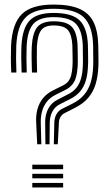

<svg xmlns="http://www.w3.org/2000/svg" viewBox="-20 -829 484 849"><path d="M218 -191 220.2 -288Q220.8 -308.2 229.8 -324.1Q238.8 -340 255 -348L299.5 -370.2Q332 -386.5 351.8 -409.8Q371.5 -433 381 -464.4Q390.5 -495.8 392 -535.8Q392.5 -545 392.5 -555.9Q392.5 -566.8 392.2 -583.9Q392 -601 391.8 -628.5Q389.2 -715.2 350 -752.8Q310.8 -790.2 217 -790.2Q131.2 -790.2 93.8 -752.4Q56.2 -714.5 52 -627.2Q51 -603.8 51.1 -571.2Q51.2 -538.8 52.5 -508.2H29.8Q28.2 -538.8 28.1 -571.5Q28 -604.2 29 -628.5Q34 -724.8 76.9 -766.8Q119.8 -808.8 217 -808.8Q287.2 -808.8 330.1 -790.5Q373 -772.2 393 -732.6Q413 -693 414.5 -628.5Q415 -601 415.2 -583.9Q415.5 -566.8 415.5 -555.9Q415.5 -545 415 -535.8Q413.2 -491.2 402.6 -456.5Q392 -421.8 369.6 -395.8Q347.2 -369.8 310.2 -351.5L266 -329Q254.8 -323.5 248 -312.5Q241.2 -301.5 240.5 -288L235.5 -191ZM144.5 -191 140 -288Q138.2 -318.2 145.4 -345.4Q152.5 -372.5 169.6 -394Q186.8 -415.5 213.8 -429L258 -451Q273.2 -458.5 281.9 -469.4Q290.5 -480.2 294.8 -496.5Q299 -512.8 300.5 -536.2Q301.2 -545 301.2 -555.6Q301.2 -566.2 300.9 -583.4Q300.5 -600.5 300 -628.5Q297.5 -675.8 280.2 -696.1Q263 -716.5 217 -716.5Q177.2 -716.5 161.6 -694.8Q146 -673 143.2 -622.2Q142.5 -601.5 142.8 -570.4Q143 -539.2 144 -508.2H121.2Q120 -539.2 119.8 -570.8Q119.5 -602.2 120.5 -623.5Q123.8 -683.2 144.8 -709Q165.8 -734.8 217 -734.8Q275.2 -734.8 297.9 -710.1Q320.5 -685.5 323 -628.5Q323.5 -600.5 323.8 -583.5Q324 -566.5 324 -555.8Q324 -545 323.5 -536.2Q321.8 -508.5 316.2 -488.5Q310.8 -468.5 299.2 -454.6Q287.8 -440.8 268.2 -431L224 -408.8Q201.5 -397.5 187.1 -379.2Q172.8 -361 166.2 -337.6Q159.8 -314.2 160.2 -288L162.8 -191ZM180.8 -191 179.8 -288Q179.2 -321.2 193.1 -347.9Q207 -374.5 234.5 -388.2L278.5 -410.8Q302.5 -422.5 316.8 -439.6Q331 -456.8 337.9 -480.5Q344.8 -504.2 346.2 -536Q346.8 -545.2 346.8 -556Q346.8 -566.8 346.5 -583.8Q346.2 -600.8 346 -628.5Q343.2 -695.5 315 -724.4Q286.8 -753.2 217 -753.2Q154.2 -753.2 127.8 -723.6Q101.2 -694 97.8 -624.8Q96.8 -602.8 96.9 -571Q97 -539.2 98.2 -508.2H75.5Q74.2 -539 74 -571.1Q73.8 -603.2 74.8 -626Q78.8 -704 110.8 -737.9Q142.8 -771.8 217 -771.8Q298.8 -771.8 332.5 -738.5Q366.2 -705.2 368.8 -628.5Q369.2 -600.8 369.5 -583.8Q369.8 -566.8 369.8 -556Q369.8 -545.2 369 -536Q367.5 -500 359.4 -472.4Q351.2 -444.8 334.2 -424.6Q317.2 -404.5 289 -390.5L244.8 -368.2Q223 -357.2 211.8 -336.1Q200.5 -315 200 -288L199 -191ZM122.8 0V-20.2H259.2V0ZM122.8 -80.8V-101H259.2V-80.8ZM122.8 -40.5V-60.5H259.2V-40.5Z"/></svg>

Font: Big Shoulders Inline Text Thin
Style: Bold
Weight: 700
Version: Version 2.002